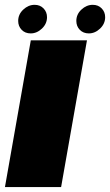

<svg xmlns="http://www.w3.org/2000/svg" viewBox="-37 -756 445 776"><path d="M-17 0H210L314.5 -593H87.5ZM87 -621Q112 -621 132.5 -640.5Q153 -660 153 -686.5Q153 -707.5 139 -722Q125 -736.5 103 -736.5Q77.5 -736.5 57 -717.2Q36.5 -698 36.5 -671.5Q36.5 -650 50.5 -635.5Q64.5 -621 87 -621ZM322 -621Q347 -621 367.5 -640.5Q388 -660 388 -686.5Q388 -707.5 374 -722Q360 -736.5 338 -736.5Q312.5 -736.5 292 -717.2Q271.5 -698 271.5 -671.5Q271.5 -650 285.5 -635.5Q299.5 -621 322 -621Z"/></svg>

Font: Anybody UltraCondensed Thin Black
Style: Italic
Weight: 900
Italic angle: -10°
Version: Version 1.111